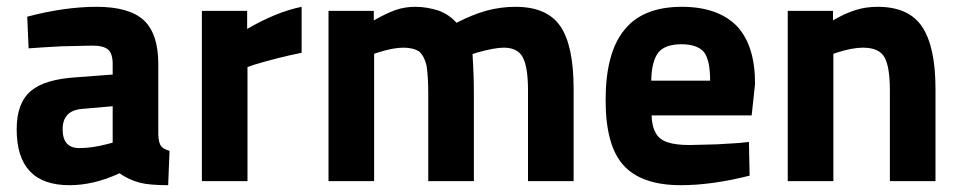

<svg xmlns="http://www.w3.org/2000/svg" viewBox="-20 -532 2825 564"><path d="M184 12Q256 12 331 -23Q360 -3 392 5Q420 12 474 12L478 -89Q460 -94 454 -102Q446 -111 445 -136V-344Q445 -432 403 -472Q360 -512 264 -512Q170 -512 60 -483L64 -390Q104 -393 161 -396Q239 -398 252 -398Q284 -398 298 -386Q311 -374 311 -344V-313L204 -305Q111 -299 71 -265Q29 -230 29 -152Q29 12 184 12ZM213 -97Q164 -97 164 -152Q164 -207 220 -212L311 -220V-113L296 -109Q251 -97 213 -97Z M573 -500V0H707V-335L727 -342Q797 -363 866 -377V-512Q792 -497 706 -447V-500Z M945 -500V0H1079V-374L1091 -378Q1135 -392 1165 -392Q1195 -392 1212 -380Q1227 -366 1233 -339Q1238 -307 1238 -257V0H1372V-259Q1372 -313 1368 -373L1383 -378Q1433 -392 1460 -392Q1501 -392 1516 -363Q1531 -334 1531 -267V0H1665V-271Q1665 -398 1626 -455Q1587 -512 1494 -512Q1452 -512 1410 -501Q1367 -489 1321 -465Q1300 -489 1268 -501Q1233 -512 1200 -512Q1170 -512 1143 -503Q1115 -493 1078 -472V-500Z M1980 12Q2071 12 2182 -16L2180 -115L2152 -112Q2105 -109 2085 -108Q2023 -106 2006 -106Q1965 -106 1941 -114Q1917 -122 1907 -140Q1895 -160 1894 -193H2188L2198 -286Q2198 -399 2144 -456Q2088 -512 1983 -512Q1868 -512 1814 -444Q1759 -377 1759 -238Q1759 -105 1811 -47Q1864 12 1980 12ZM2066 -295H1893Q1894 -352 1914 -378Q1934 -402 1982 -402Q2028 -402 2048 -379Q2066 -355 2066 -295Z M2294 -500V0H2428V-374L2440 -378Q2484 -392 2515 -392Q2562 -392 2578 -364Q2594 -336 2594 -267V0H2728V-271Q2728 -394 2689 -453Q2650 -512 2558 -512Q2524 -512 2495 -503Q2462 -493 2427 -472V-500Z"/></svg>

Font: Online Auction - Bold
Style: Bold
Weight: 500
Designer: Mohamed Mostafa, the designer of Online Auction
Foundry: Kief Type Foundry
Version: ""